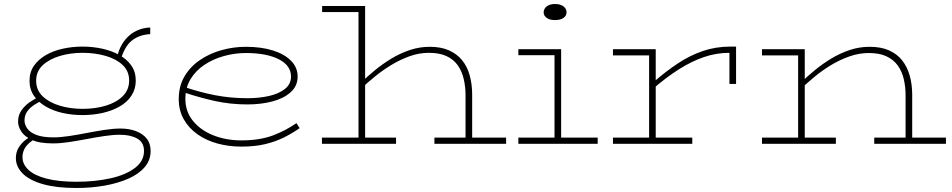

<svg xmlns="http://www.w3.org/2000/svg" viewBox="-20 -716 4741 956"><path d="M360 220Q261 220 194 201Q127 182 93 148Q59 114 59 71Q59 41 73.5 18Q88 -5 108.5 -20.5Q129 -36 146 -43L171 -31Q139 -20 115.5 6Q92 32 92 67Q92 102 122 130Q152 158 212 173.5Q272 189 361 189Q453 189 529.5 172Q606 155 651.5 120.5Q697 86 697 36Q697 -7 663.5 -26Q630 -45 577 -45Q542 -45 499 -38.5Q456 -32 411 -23.5Q366 -15 323 -8.5Q280 -2 244 -2Q176 -2 138.5 -19.5Q101 -37 85.5 -62Q70 -87 70 -110Q70 -142 86.5 -166Q103 -190 127.5 -207Q152 -224 176 -234L203 -222Q178 -211 154.5 -196.5Q131 -182 116.5 -162.5Q102 -143 102 -116Q102 -96 115.5 -76.5Q129 -57 160.5 -44.5Q192 -32 246 -32Q280 -32 323.5 -38.5Q367 -45 413 -54Q459 -63 502.5 -69.5Q546 -76 580 -76Q622 -76 656 -63.5Q690 -51 710 -26.5Q730 -2 730 36Q730 81 701 115.5Q672 150 620.5 173Q569 196 502 208Q435 220 360 220ZM391 -143Q339 -143 292 -153.5Q245 -164 208 -185.5Q171 -207 149 -239Q127 -271 127 -314Q127 -357 149 -388.5Q171 -420 208 -441.5Q245 -463 292.5 -473.5Q340 -484 391 -484Q442 -484 489.5 -473.5Q537 -463 574.5 -442Q612 -421 634 -389.5Q656 -358 656 -315Q656 -273 635 -240.5Q614 -208 577 -186.5Q540 -165 492 -154Q444 -143 391 -143ZM391 -174Q455 -174 507.5 -190Q560 -206 591.5 -237.5Q623 -269 623 -315Q623 -362 590.5 -392.5Q558 -423 505 -438Q452 -453 391 -453Q331 -453 278.5 -437.5Q226 -422 193 -391.5Q160 -361 160 -314Q160 -267 193 -236Q226 -205 278.5 -189.5Q331 -174 391 -174ZM580 -415 564 -436Q572 -469 587 -494.5Q602 -520 623 -538.5Q644 -557 670.5 -567.5Q697 -578 728 -579V-546Q673 -543 636.5 -514Q600 -485 580 -415Z M1182 14Q1119 14 1062.5 -1.5Q1006 -17 963 -47.5Q920 -78 895 -122Q870 -166 870 -223Q870 -287 898.5 -335.5Q927 -384 975.5 -417Q1024 -450 1083.5 -466.5Q1143 -483 1204 -483Q1280 -483 1338 -465Q1396 -447 1429 -413.5Q1462 -380 1462 -335Q1462 -288 1427.5 -257Q1393 -226 1336.5 -211Q1280 -196 1212 -196Q1128 -196 1050.5 -213Q973 -230 896 -256L895 -284Q973 -257 1050.5 -242Q1128 -227 1212 -227Q1270 -227 1319 -238Q1368 -249 1398.5 -273Q1429 -297 1429 -335Q1429 -390 1368 -421Q1307 -452 1204 -452Q1149 -452 1095 -437Q1041 -422 997.5 -393Q954 -364 928.5 -321.5Q903 -279 903 -223Q903 -161 940.5 -114.5Q978 -68 1041.5 -42.5Q1105 -17 1182 -17Q1272 -17 1337 -41Q1402 -65 1456 -103L1472 -78Q1435 -52 1392.5 -31Q1350 -10 1299 2Q1248 14 1182 14Z M2298 0V-241Q2298 -284 2289 -322.5Q2280 -361 2259.5 -390.5Q2239 -420 2203.5 -436.5Q2168 -453 2116 -453Q2067 -453 2019.5 -436Q1972 -419 1928.5 -392.5Q1885 -366 1847.5 -335.5Q1810 -305 1780 -277V-307Q1809 -335 1846.5 -366Q1884 -397 1927.5 -423.5Q1971 -450 2019.5 -466.5Q2068 -483 2120 -483Q2175 -483 2215 -465.5Q2255 -448 2281 -416Q2307 -384 2319 -340Q2331 -296 2331 -244V0ZM1583 0V-31H1952V0ZM2143 0V-31H2500V0ZM1798 -686V0H1765V-656H1584V-686Z M2741 0V-471H2774V0ZM2561 0V-31H2956V0ZM2561 -441V-471H2774V-441ZM2743 -616Q2717 -616 2702 -627Q2687 -638 2687 -654Q2687 -672 2702 -684Q2717 -696 2743 -696Q2771 -696 2786 -684Q2801 -672 2801 -655Q2801 -638 2786 -627Q2771 -616 2743 -616Z M3235 -277V-308Q3296 -361 3355.5 -400.5Q3415 -440 3479.5 -462Q3544 -484 3617 -484H3645V-298H3612V-453Q3546 -453 3484 -431.5Q3422 -410 3360.5 -371Q3299 -332 3235 -277ZM3032 0V-31H3427V0ZM3212 0V-471H3245V0ZM3032 -440V-471H3245V-440Z M4489 0V-241Q4489 -284 4480 -322.5Q4471 -361 4450 -390Q4429 -419 4394 -435.5Q4359 -452 4306 -452Q4258 -452 4210.5 -435.5Q4163 -419 4119 -392.5Q4075 -366 4037.5 -335Q4000 -304 3970 -276V-307Q3999 -335 4036.5 -366Q4074 -397 4117.5 -423.5Q4161 -450 4209.5 -466.5Q4258 -483 4310 -483Q4366 -483 4406 -465.5Q4446 -448 4471.5 -416Q4497 -384 4509.5 -340Q4522 -296 4522 -244V0ZM3774 0V-31H4142V0ZM3954 0V-471H3987V0ZM3774 -440V-471H3987V-440ZM4333 0V-31H4690V0Z"/></svg>

Font: BioRhyme SemiExpanded ExtraLight
Style: Regular
Weight: 250
Width: 6
Designer: Aoife Mooney
Foundry: Aoife Mooney Type
Version: Version 1.600;gftools[0.9.33]